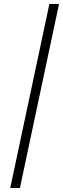

<svg xmlns="http://www.w3.org/2000/svg" viewBox="-20 -718 318 970"><path d="M80.6 231.9H31.7L229.5 -698.2H278.3Z"/></svg>

Font: Linux Biolinum
Style: Italic
Weight: 400
Italic angle: -12°
Designer: Philipp H. Poll
Foundry: Philipp H. Poll
Version: Version 1.1.3 ; ttfautohint (v0.9)